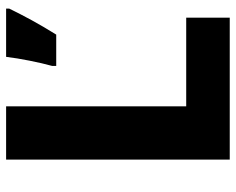

<svg xmlns="http://www.w3.org/2000/svg" viewBox="-90 -664 754 613"><g transform="rotate(-90 286.5 -357.0)"><path d="M84 0H537V-139H254V-714H84ZM566 -704V-714H412C407 -671 394 -606 383 -567V-554H483C518 -610 543 -657 566 -704Z"/></g></svg>

Font: Noto Sans Gurmukhi ExtraBold
Style: Regular
Weight: 800
Designer: Jelle Bosma - Monotype Design Team
Foundry: Monotype Imaging Inc.
Version: Version 2.004